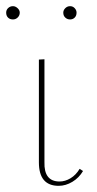

<svg xmlns="http://www.w3.org/2000/svg" viewBox="-22 -599 314 622"><path d="M-2 -558Q-2 -567 4.5 -573Q11 -579 20 -579Q28 -579 35 -572.5Q42 -566 42 -558Q42 -549 35.5 -542.5Q29 -536 20 -536Q10 -536 4 -542Q-2 -548 -2 -558ZM183 -558Q183 -566 189.5 -572.5Q196 -579 205 -579Q214 -579 220 -572.5Q226 -566 226 -558Q226 -548 220 -542Q214 -536 205 -536Q196 -536 189.5 -542Q183 -548 183 -558ZM104 -73V-406L122 -407V-74Q120 -11 171 -11Q189 -11 206.5 -21.5Q224 -32 236 -52L247 -45Q234 -23 212.5 -10Q191 3 168 3Q104 3 104 -73Z"/></svg>

Font: Ysabeau Infant Thin
Style: Regular
Weight: 200
Designer: Christian Thalmann (Catharsis Fonts)
Version: Version 0.003